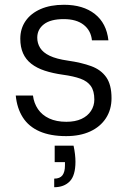

<svg xmlns="http://www.w3.org/2000/svg" viewBox="-20 -558 543 804"><path d="M257 12Q191 12 145.5 -8Q100 -28 75.5 -66.5Q51 -105 46 -158H118Q122 -126 139 -101Q156 -76 186 -62Q216 -48 258 -48Q295 -48 321 -60Q347 -72 361 -93.5Q375 -115 375 -141Q375 -177 360.5 -197.5Q346 -218 317 -228.5Q288 -239 244 -245Q201 -251 167.5 -262Q134 -273 111 -291Q88 -309 76.5 -335Q65 -361 65 -396Q65 -438 87 -470Q109 -502 150 -520Q191 -538 248 -538Q328 -538 377 -499.5Q426 -461 434 -389H365Q361 -430 330.5 -454Q300 -478 247 -478Q192 -478 164 -456.5Q136 -435 136 -400Q136 -377 148 -357.5Q160 -338 188 -324.5Q216 -311 265 -304Q321 -296 362 -281Q403 -266 425 -234.5Q447 -203 447 -147Q447 -99 423.5 -63Q400 -27 357.5 -7.5Q315 12 257 12ZM207 226V190Q231 190 241.5 176Q252 162 252 135V121H209V52H288Q292 70 294 87.5Q296 105 296 119Q296 177 272 201.5Q248 226 207 226Z"/></svg>

Font: DM Sans 9pt Light
Style: Regular
Weight: 300
Version: Version 4.004;gftools[0.9.30]